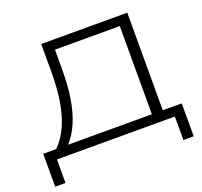

<svg xmlns="http://www.w3.org/2000/svg" viewBox="-144 -870 1252 1189"><g transform="rotate(-20 482.5 -275.0)"><path d="M23 155V-62H109Q156 -109 185.5 -174.5Q215 -240 229.5 -326.5Q244 -413 244 -523V-705H811V-62H936V155H868V0H91V155ZM187 -62H739V-643H312V-518Q312 -409 298.5 -324.5Q285 -240 258 -175.5Q231 -111 187 -62Z"/></g></svg>

Font: Nunito Sans 10pt Expanded Light
Style: Regular
Weight: 300
Width: 7
Designer: Vernon Adams
Foundry: Vernon Adams
Version: Version 3.101;gftools[0.9.27]